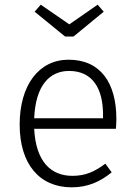

<svg xmlns="http://www.w3.org/2000/svg" viewBox="-20 -789 575 820"><path d="M294 -633 423 -739 397 -769 276 -685 154 -769 128 -739 258 -633ZM477 -281C477 -435 409 -534 273 -534C145 -534 64 -424 64 -257C64 -89 148 11 286 11C355 11 408 -13 457 -53L430 -90C384 -56 346 -38 289 -38C199 -38 133 -97 126 -239H475C476 -249 477 -265 477 -281ZM420 -284H126C132 -426 193 -486 275 -486C374 -486 420 -413 420 -299Z"/></svg>

Font: FiraGO Light
Style: Regular
Weight: 300
Designer: bBox Type
Foundry: bBox Type GmbH
Version: Version 1.001;PS 001.001;hotconv 1.0.88;makeotf.lib2.5.64775